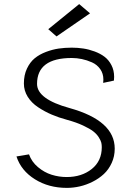

<svg xmlns="http://www.w3.org/2000/svg" viewBox="-20 -913 639 934"><path d="M214.8 -771 254.9 -735.8 418 -848.1 365.2 -893.1ZM160.2 -504.9Q160.2 -630.9 329.1 -630.9Q353.5 -630.9 378.2 -625.7Q402.8 -620.6 427.5 -609.6Q452.1 -598.6 467.5 -576.9Q482.9 -555.2 482.9 -525.9Q482.9 -514.6 481.9 -509.8L534.2 -521Q535.2 -526.9 535.2 -539.1Q535.2 -570.8 522.2 -595.9Q509.3 -621.1 488.8 -636.7Q468.3 -652.3 440.4 -662.6Q412.6 -672.9 385.3 -677Q357.9 -681.2 329.1 -681.2Q295.9 -681.2 265.6 -676.8Q235.4 -672.4 203.6 -660.4Q171.9 -648.4 148.9 -629.6Q126 -610.8 111.1 -579.3Q96.2 -547.9 96.2 -506.8Q96.2 -472.2 114.7 -442.4Q133.3 -412.6 165.3 -391.4Q197.3 -370.1 231.7 -355.5Q266.1 -340.8 306.2 -330.1Q351.1 -317.9 384 -302.5Q417 -287.1 434.1 -273.7Q451.2 -260.3 460.9 -244.4Q470.7 -228.5 472.9 -218.5Q475.1 -208.5 475.1 -196.8Q475.1 -129.9 426.3 -90.8Q377.4 -51.8 304.2 -51.8Q266.6 -51.8 231 -63Q195.3 -74.2 164.6 -100.1Q133.8 -126 121.1 -162.1L60.1 -151.9Q82.5 -83 149.7 -41Q216.8 1 305.2 1Q336.4 1 368.4 -6.3Q400.4 -13.7 430.9 -29.1Q461.4 -44.4 485.1 -66.4Q508.8 -88.4 523.4 -120.4Q538.1 -152.3 538.1 -189.9Q538.1 -326.2 318.8 -387.2Q160.2 -430.7 160.2 -504.9Z"/></svg>

Font: Comic Neue Angular
Style: Regular
Weight: 400
Designer: Craig Rozynski
Foundry: Craig Rozynski
Version: Version 2.003